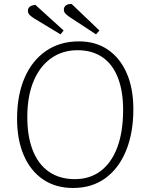

<svg xmlns="http://www.w3.org/2000/svg" viewBox="-20 -922 732 956"><path d="M65 -331Q65 -447 102 -533.5Q139 -620 208.5 -668Q278 -716 373 -716Q457 -716 517.5 -674.5Q578 -633 611 -557.5Q644 -482 644 -378Q644 -261 608 -172.5Q572 -84 505 -35Q438 14 344 14Q257 14 194.5 -28.5Q132 -71 98.5 -148.5Q65 -226 65 -331ZM116 -346Q115 -246 142.5 -175Q170 -104 223.5 -67Q277 -30 353 -30Q427 -30 480.5 -70Q534 -110 563 -185.5Q592 -261 593 -368Q594 -464 568 -532.5Q542 -601 491 -636.5Q440 -672 366 -672Q292 -672 236 -633Q180 -594 148.5 -521Q117 -448 116 -346ZM327 -837Q314 -846 306 -854Q298 -862 298 -875Q298 -887 308 -895Q318 -903 337 -902L475 -770L458 -751ZM149 -831Q135 -840 127 -848Q119 -856 119 -869Q119 -880 127 -887.5Q135 -895 156 -898L297 -770L281 -751Z"/></svg>

Font: Literata ExtraLight
Style: Italic
Weight: 250
Italic angle: -2°
Designer: Latin by Veronika Burian and Jose Scaglione. Greek by Irene Vlachou. Cyrillic by Vera Evstafieva
Foundry: TypeTogether
Version: Version 3.002